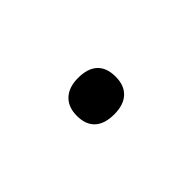

<svg xmlns="http://www.w3.org/2000/svg" viewBox="4 -369 605 605"><g transform="rotate(-45 307.0 -66.0)"><path d="M394 -66Q394 -27 371.5 -6Q349 15 307 15Q264 15 242 -5.5Q220 -26 220 -65Q220 -104 243 -125.5Q266 -147 307 -147Q350 -147 372 -126.5Q394 -106 394 -66Z"/></g></svg>

Font: Intel One Mono
Style: Regular
Weight: 400
Monospace: yes
Designer: Fred Shallcrass
Foundry: Frere-Jones Type LLC
Version: Version 1.400;hotconv 1.1.0;makeotfexe 2.6.0;FJTRelease1.4